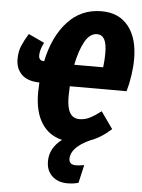

<svg xmlns="http://www.w3.org/2000/svg" viewBox="-62 -762 783 1058"><g transform="rotate(5 329.0 -232.5)"><path d="M318 -286Q316 -248 316 -230Q316 -168 333.5 -139Q351 -110 386 -110Q417 -110 445 -124.5Q473 -139 505 -164L571 -71Q514 -19 456 1Q351 49 351 112Q351 145 389 145Q407 145 435 140L412 240Q383 248 351 248Q299 248 266.5 218Q234 188 234 136Q234 63 301 12Q227 -5 187 -68Q147 -131 147 -235Q147 -254 149 -292Q83 -293 50.5 -325.5Q18 -358 18 -410Q18 -452 31.5 -484Q45 -516 68 -553L156 -512Q135 -472 135 -441Q135 -411 165 -411Q194 -549 269 -631Q344 -713 457 -713Q553 -713 605.5 -647.5Q658 -582 658 -466Q658 -423 651 -375.5Q644 -328 632 -286ZM332 -406H492Q497 -447 497 -484Q497 -537 483.5 -561Q470 -585 443 -585Q403 -585 375.5 -535.5Q348 -486 332 -406Z"/></g></svg>

Font: Fira Sans Extra Condensed ExtraBold
Style: Italic
Weight: 800
Width: 3
Italic angle: -8°
Designer: Carrois Corporate & Edenspiekermann AG
Foundry: Carrois Corporate GbR & Edenspiekermann AG
Version: Version 4.203